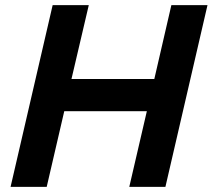

<svg xmlns="http://www.w3.org/2000/svg" viewBox="-20 -724 824 744"><path d="M324 -704 257 -418H578L644 -704H784L621 0H481L549 -293H229L161 0H21L184 -704Z"/></svg>

Font: Prodigy Sans SemiBold
Style: Italic
Weight: 600
Italic angle: -13°
Designer: Wei Huang
Foundry: Wei Huang
Version: Version 1.003; ttfautohint (v1.8.3)